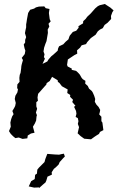

<svg xmlns="http://www.w3.org/2000/svg" viewBox="-20 -695 589 962"><path d="M74 -6 57 -3 46 -12 34 -24 25 -38 34 -60 32 -81 36 -98 41 -112 48 -123 42 -139 51 -154 56 -164 59 -179 54 -199 57 -215 67 -232 70 -247 66 -254 67 -272 78 -285 77 -305 79 -320 83 -330 86 -352 87 -364 89 -373 95 -394 89 -405 104 -424 107 -441 103 -453 99 -472 106 -482V-495L111 -509L105 -529L108 -545L111 -558V-573L113 -584L115 -598L121 -630L131 -646L151 -652L160 -658L175 -662L202 -663L209 -654L228 -650L225 -630L229 -599L234 -588L223 -576L227 -562L219 -547L220 -530L213 -489L207 -474L201 -456L198 -437L203 -423L200 -409L205 -401L193 -375L217 -387L223 -397L237 -413L247 -421L269 -441L271 -452L276 -463L297 -473L309 -486L323 -498L328 -513L330 -517L345 -535L362 -541L374 -556L373 -564L396 -578L397 -589L409 -600L417 -611L435 -628L457 -653L470 -664L480 -669L505 -675L533 -657L549 -643L543 -634L536 -615L537 -600L519 -581L504 -570L495 -554L481 -547L470 -538L459 -521L439 -507L434 -503L417 -484L411 -474L389 -468L381 -456L366 -443L367 -426L353 -419L335 -407L320 -397L316 -370L319 -362L340 -351L339 -345L361 -340L370 -332L380 -321L389 -305L395 -298L408 -290L407 -276L420 -264L426 -251L440 -239L445 -231L452 -215L457 -199L455 -185L463 -171L474 -159L482 -144L480 -133L477 -122L488 -110V-88L493 -81L498 -43L481 -34L476 -24L463 -16L454 -10L436 3L402 0L384 -13L369 -27L376 -58L370 -74L373 -88L370 -103L359 -109L363 -125L361 -139L351 -160L358 -165L342 -184L346 -195L331 -210L332 -219L317 -229L319 -247L308 -253L290 -263L278 -279L270 -285L269 -293L241 -310L229 -289L214 -279L212 -271L201 -259L187 -243L171 -225L168 -207L170 -190L162 -183V-162L166 -150L160 -131L165 -118L163 -111L161 -91L155 -77L145 -60L153 -30L135 -26L119 -16L117 -2L93 1ZM176 247 175 244 151 245 124 239 131 224 136 213 154 202 156 181 165 175 167 155 175 145 185 135 192 128 203 117 207 102 217 76 254 79 276 80 289 77 300 75 305 89 297 97 289 106 279 117 274 129 260 143 250 151 239 168 240 180 227 186 218 190 212 210 208 219 195 230Z"/></svg>

Font: Winky Rough
Style: Italic
Weight: 400
Italic angle: -8.97852°
Designer: Simon Atzbach
Foundry: typofactur
Version: Version 1.206